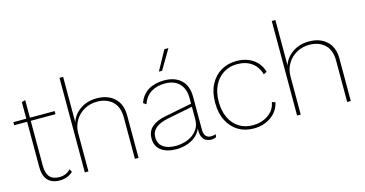

<svg xmlns="http://www.w3.org/2000/svg" viewBox="-77 -1078 2721 1432"><g transform="rotate(-15 1283.5 -362.0)"><path d="M334 -500V-476H143V-128Q143 -15 241 -15Q295 -15 329 -52L341 -29Q325 -13 298 -1.5Q271 10 239 10Q179 10 147 -24Q115 -58 115 -126V-476H15V-500H115V-628L143 -636V-500Z M433 0V-730H461V-379Q479 -437 533 -474Q587 -511 660 -511Q745 -511 796.5 -463.5Q848 -416 848 -328V-1H820V-321Q820 -402 775 -444Q730 -486 656 -486Q602 -486 557.5 -461Q513 -436 487 -392.5Q461 -349 461 -295V0Z M1331 -334Q1331 -404 1292 -445Q1253 -486 1180 -486Q1119 -486 1074.5 -459Q1030 -432 1008 -372L986 -387Q1008 -449 1058.5 -479.5Q1109 -510 1181 -510Q1264 -510 1311.5 -465Q1359 -420 1359 -337V-82Q1359 -16 1414 -16Q1436 -16 1449 -24L1447 -1Q1431 8 1408 8Q1390 8 1372 0.5Q1354 -7 1342.5 -27.5Q1331 -48 1331 -86V-97Q1315 -60 1285 -36.5Q1255 -13 1216.5 -1.5Q1178 10 1140 10Q1066 10 1022.5 -22Q979 -54 979 -115Q979 -171 1016.5 -203.5Q1054 -236 1123 -249L1331 -290ZM1008 -117Q1008 -68 1043 -41.5Q1078 -15 1144 -15Q1173 -15 1205.5 -23.5Q1238 -32 1266.5 -50.5Q1295 -69 1313 -98.5Q1331 -128 1331 -169V-266L1139 -228Q1008 -203 1008 -117ZM1244 -734H1275L1186 -583H1161Z M1739 -510Q1813 -510 1865.5 -474.5Q1918 -439 1937 -374L1912 -361Q1895 -421 1850 -453.5Q1805 -486 1738 -486Q1679 -486 1633 -457.5Q1587 -429 1560.5 -376Q1534 -323 1534 -250Q1534 -177 1560 -124Q1586 -71 1631.5 -43Q1677 -15 1736 -15Q1803 -15 1854.5 -50Q1906 -85 1916 -146L1942 -137Q1926 -69 1869.5 -29.5Q1813 10 1736 10Q1669 10 1617.5 -21Q1566 -52 1536 -110.5Q1506 -169 1506 -250Q1506 -331 1536.5 -389.5Q1567 -448 1619.5 -479Q1672 -510 1739 -510Z M2072 0V-730H2100V-379Q2118 -437 2172 -474Q2226 -511 2299 -511Q2384 -511 2435.5 -463.5Q2487 -416 2487 -328V-1H2459V-321Q2459 -402 2414 -444Q2369 -486 2295 -486Q2241 -486 2196.5 -461Q2152 -436 2126 -392.5Q2100 -349 2100 -295V0Z"/></g></svg>

Font: Work Sans ExtraLight
Style: Regular
Weight: 200
Designer: Wei Huang
Foundry: Wei Huang
Version: Version 2.010; ttfautohint (v1.8.3)